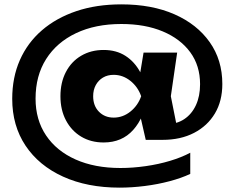

<svg xmlns="http://www.w3.org/2000/svg" viewBox="-20 -770 1071 880"><path d="M656 -329Q642 -232 590.5 -174.5Q539 -117 455 -117Q397 -117 352.5 -143.5Q308 -170 282.5 -218Q257 -266 257 -329Q257 -392 282 -440Q307 -488 352 -514.5Q397 -541 455 -541Q513 -541 555 -514Q597 -487 622.5 -439.5Q648 -392 656 -329ZM407 -329Q407 -285 433.5 -258Q460 -231 501 -231Q543 -231 577.5 -258.5Q612 -286 627 -329Q612 -372 577.5 -399.5Q543 -427 501 -427Q473 -427 452 -414.5Q431 -402 419 -380Q407 -358 407 -329ZM999 -385Q999 -307 965 -250Q931 -193 869.5 -161Q808 -129 725 -129H648L615 -273L634 -329L614 -384L638 -529H792L763 -329L799 -148L743 -201Q790 -201 824.5 -224Q859 -247 878 -288Q897 -329 897 -384Q897 -469 852 -530.5Q807 -592 726 -626Q645 -660 536 -660Q417 -660 328.5 -618Q240 -576 191.5 -499.5Q143 -423 143 -318Q143 -221 191 -149.5Q239 -78 326.5 -39Q414 0 532 0Q588 0 647.5 -8.5Q707 -17 760 -33Q813 -49 852 -70V27Q812 46 757.5 60.5Q703 75 643.5 82.5Q584 90 528 90Q380 90 269 39.5Q158 -11 97 -102.5Q36 -194 36 -317Q36 -415 71 -494.5Q106 -574 172 -631Q238 -688 330 -719Q422 -750 536 -750Q676 -750 779.5 -704.5Q883 -659 941 -577Q999 -495 999 -385Z"/></svg>

Font: Unbounded Medium
Style: Regular
Weight: 500
Designer: Luke Prowse, Jean-Baptiste Morizot, Fátima Lázaro, Florian Runge
Foundry: NaN
Version: Version 1.700